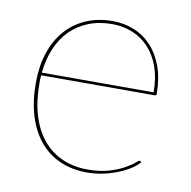

<svg xmlns="http://www.w3.org/2000/svg" viewBox="-63 -561 626 630"><g transform="rotate(10 250.0 -246.0)"><path d="M264 -498Q302.5 -498 336 -484.2Q369.5 -470.5 394.2 -443.5Q419 -416.5 433 -377.2Q447 -338 447 -287Q447 -284.5 445.2 -283.2Q443.5 -282 441 -282H63Q62 -275 62 -268.5V-255Q62 -194 76.5 -147.2Q91 -100.5 117.8 -68.8Q144.5 -37 182.2 -20.5Q220 -4 266 -4Q307.5 -4 337.2 -13Q367 -22 386.8 -33Q406.5 -44 416.8 -53Q427 -62 430 -62Q432 -62 434 -60L436 -58Q427.5 -47.5 410.8 -36.2Q394 -25 371.2 -15.5Q348.5 -6 321.5 0Q294.5 6 266 6Q215.5 6 175.5 -11.8Q135.5 -29.5 107.8 -63Q80 -96.5 65 -145Q50 -193.5 50 -255Q50 -309 64.5 -353.8Q79 -398.5 106.5 -430.5Q134 -462.5 173.8 -480.2Q213.5 -498 264 -498ZM264 -488Q220 -488 184.8 -473.8Q149.5 -459.5 124 -433.8Q98.5 -408 83.2 -371.5Q68 -335 63.5 -291H436Q436 -338.5 423 -375.2Q410 -412 386.8 -437Q363.5 -462 332 -475Q300.5 -488 264 -488Z"/></g></svg>

Font: Lato TR Hairline
Style: Regular
Weight: 250
Designer: Lukasz Dziedzic
Foundry: Lukasz Dziedzic
Version: Version 1.104 2013